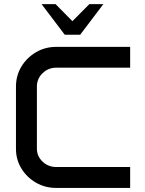

<svg xmlns="http://www.w3.org/2000/svg" viewBox="-20 -925 714 945"><path d="M253.4 -904.8 336.4 -820.8 419.9 -904.8H488.8L374.5 -753.9H298.8L184.6 -904.8ZM58.6 -499Q58.6 -553.2 85.4 -597.4Q112.3 -641.6 157.2 -668Q202.1 -694.3 256.8 -694.3H620.6V-591.8H256.8Q217.3 -591.8 189.5 -564.7Q161.6 -537.6 161.6 -499V-193.4Q161.6 -156.2 189.5 -129.6Q217.3 -103 256.8 -103H620.6V0H256.8Q202.1 0 157.2 -25.9Q112.3 -51.8 85.4 -95.5Q58.6 -139.2 58.6 -191.9Z"/></svg>

Font: Anta
Style: Regular
Weight: 400
Designer: Sergej Lebedev
Foundry: Sergej Lebedev
Version: Version 1.000; ttfautohint (v1.8.4.7-5d5b)